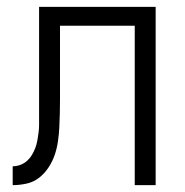

<svg xmlns="http://www.w3.org/2000/svg" viewBox="-20 -540 540 560"><path d="M17 0V-55Q28 -55 39 -59Q50 -63 58.5 -70.5Q67 -78 73 -88Q79 -98 83 -108.5Q87 -119 89 -130.5Q91 -142 92.5 -153.5Q94 -165 94 -176Q94 -187 94 -199V-520H434V0H373V-465H155V-250Q155 -230 154.5 -209.5Q154 -189 153 -168.5Q152 -148 149 -127.5Q146 -107 139.5 -88Q133 -69 121.5 -51.5Q110 -34 94 -21.5Q78 -9 57.5 -4.5Q37 0 17 0Z"/></svg>

Font: Iosevka Custom Light
Style: Regular
Weight: 300
Monospace: yes
Designer: Belleve Invis
Foundry: Belleve Invis
Version: Version 27.3.5